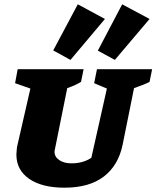

<svg xmlns="http://www.w3.org/2000/svg" viewBox="-20 -860 726 891"><path d="M279 11Q175 11 115.5 -30Q56 -71 56 -143Q56 -152 57.5 -163.5Q59 -175 59 -178L121 -449L50 -474L62 -539H368L356 -480Q341 -471 326.5 -464.5Q312 -458 292 -451L235 -168Q234 -163 233.5 -161.5Q233 -160 233 -156Q233 -132 255 -117Q277 -102 312 -102Q340 -102 363.5 -109Q387 -116 404 -128L476 -449L417 -474L430 -539H686L674 -480Q656 -471 644 -466.5Q632 -462 602 -451L549 -188Q529 -92 461.5 -40.5Q394 11 279 11ZM341 -840 467 -772 307 -582 227 -626ZM547 -840 674 -772 513 -582 434 -625Z"/></svg>

Font: Piazzolla SC ExtraBold
Style: Italic
Weight: 800
Italic angle: -11.3°
Designer: Juan Pablo del Peral
Foundry: Huerta Tipografica
Version: Version 1.330